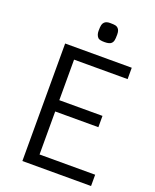

<svg xmlns="http://www.w3.org/2000/svg" viewBox="-171 -1051 925 1147"><g transform="rotate(20 291.5 -477.0)"><path d="M115.2 -747.1H538.6V-674.8H198.2V-417H472.7V-345.2H198.2V-71.8H551.8V0H115.2ZM333.5 -835.4Q300.8 -835.4 291.5 -844.7Q276.9 -859.9 276.9 -886.5Q276.9 -913.1 280 -924.6Q283.2 -936 290 -942.4Q301.3 -954.1 325.4 -954.1Q349.6 -954.1 360.1 -951.7Q370.6 -949.2 377 -942.4Q389.2 -930.7 389.2 -904.1Q389.2 -877.4 386.5 -866Q383.8 -854.5 377 -847.7Q365.2 -835.4 333.5 -835.4Z"/></g></svg>

Font: Armata
Style: Regular
Weight: 400
Designer: Viktoriya Grabowska
Foundry: Viktoriya Grabowska
Version: Version 1.003